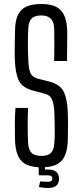

<svg xmlns="http://www.w3.org/2000/svg" viewBox="-20 -827 411 957"><path d="M187 7Q118 7 88 -23.5Q58 -54 55 -125Q54 -171 54 -206.5Q54 -242 57 -289H120Q118 -245 118 -201Q118 -157 120 -115Q122 -81 137 -65.5Q152 -50 187 -50Q220 -50 234.5 -65.5Q249 -81 251 -115Q253 -143 253 -165Q253 -187 252.5 -210.5Q252 -234 251 -265Q250 -303 240.5 -328Q231 -353 203 -360L150 -374Q92 -388 74 -425Q56 -462 54 -531Q53 -564 53.5 -602Q54 -640 55 -676Q56 -746 86 -776.5Q116 -807 187 -807Q253 -807 282.5 -776.5Q312 -746 315 -676Q315 -648 315 -607.5Q315 -567 314 -523H250Q251 -563 251 -604Q251 -645 250 -686Q248 -750 186 -750Q152 -750 137.5 -734.5Q123 -719 121 -686Q119 -647 119 -608.5Q119 -570 121 -531Q122 -486 131.5 -464Q141 -442 171 -434L220 -422Q279 -408 297.5 -370Q316 -332 318 -265Q319 -234 319 -213Q319 -192 318.5 -172Q318 -152 318 -125Q315 -54 285 -23.5Q255 7 187 7ZM220 110Q195 110 174 105L180 77Q188 78 199 78.5Q210 79 220 79Q241 79 241 64Q241 47 220 47H176L173 44V-7H204V18H220Q274 18 274 64Q274 110 220 110Z"/></svg>

Font: Big Shoulders Display
Style: Regular
Weight: 400
Designer: Patric King
Foundry: XO Type Co
Version: Version 1.000; ttfautohint (v1.8.2)